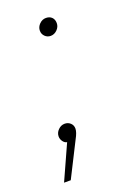

<svg xmlns="http://www.w3.org/2000/svg" viewBox="-118 -385 379 539"><g transform="rotate(-20 71.0 -116.0)"><path d="M113 -318Q113 -307 104.5 -298.5Q96 -290 85 -290Q75 -290 68 -297Q61 -304 61 -314Q61 -325 69.5 -333.5Q78 -342 89 -342Q100 -342 106.5 -335.5Q113 -329 113 -318ZM61 -22Q61 -11 51 7L-1 110H-21L26 6Q19 5 14 -2Q9 -9 9 -17Q9 -28 17.5 -36.5Q26 -45 37 -45Q47 -45 54 -38.5Q61 -32 61 -22Z"/></g></svg>

Font: TypoPRO Montserrat
Style: Italic
Weight: 250
Italic angle: -11.3°
Designer: Julieta Ulanovsky
Foundry: Julieta Ulanovsky
Version: Version 6.001